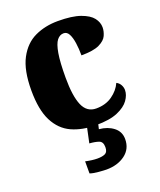

<svg xmlns="http://www.w3.org/2000/svg" viewBox="-145 -642 809 971"><g transform="rotate(-20 259.5 -156.0)"><path d="M286 10Q211 10 155.5 -15.5Q100 -41 69 -101.5Q38 -162 38 -267Q38 -375 71 -437Q104 -499 159.5 -525Q215 -551 284 -551Q360 -551 404.5 -535Q449 -519 467.5 -495Q486 -471 486 -444Q486 -423 476 -400.5Q466 -378 434 -362.5Q402 -347 337 -347Q337 -383 332.5 -414Q328 -445 318 -464Q308 -483 290 -483Q269 -483 254 -464Q239 -445 231 -398Q223 -351 223 -268Q223 -169 244.5 -119Q266 -69 316 -69Q367 -69 403 -94.5Q439 -120 455 -156Q469 -149 476.5 -135.5Q484 -122 484 -107Q484 -81 465 -54Q446 -27 403 -8.5Q360 10 286 10ZM259 239Q245 239 216.5 236.5Q188 234 171 228V163Q208 171 235 171Q262 171 277 163.5Q292 156 292 130Q292 101 272 94Q252 87 222 85L242 -9H302L292 34Q338 38 369 62Q400 86 400 126Q400 179 359.5 209Q319 239 259 239Z"/></g></svg>

Font: Noto Serif Thai SemiCondensed Black
Style: Regular
Weight: 900
Width: 4
Designer: Monotype Design Team
Foundry: Monotype Imaging Inc.
Version: Version 2.002; ttfautohint (v1.8.4.7-5d5b)